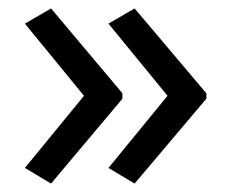

<svg xmlns="http://www.w3.org/2000/svg" viewBox="-20 -491 549 455"><path d="M469 -257 299 -56 237 -93 377 -264 237 -435 299 -471 469 -270ZM270 -257 101 -56 39 -93 179 -264 39 -435 101 -471 270 -270Z"/></svg>

Font: Noto Sans Marchen
Style: Regular
Weight: 400
Designer: Monotype Design Team
Foundry: Monotype Imaging Inc.
Version: Version 2.003; ttfautohint (v1.8.4.7-5d5b)